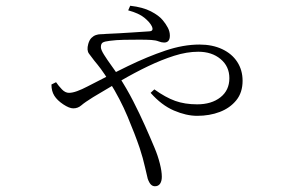

<svg xmlns="http://www.w3.org/2000/svg" viewBox="-20 -582 1040 668"><path d="M426 -546 433 -562Q477 -557 505 -542.5Q533 -528 546 -512Q557 -499 564 -485.5Q571 -472 571 -458Q571 -446 566 -440Q561 -434 551 -434Q542 -434 532 -438Q522 -442 506 -443Q491 -444 465 -444Q439 -444 411.5 -443.5Q384 -443 362 -440Q344 -438 337.5 -434Q331 -430 331 -418Q331 -409 342 -391.5Q353 -374 367.5 -354Q382 -334 393 -317Q421 -274 443.5 -230Q466 -186 484.5 -144.5Q503 -103 518 -67Q529 -41 536 -13.5Q543 14 543 33Q543 48 537 57Q531 66 519 66Q511 66 505 60Q499 54 494 40Q491 29 484.5 -0.5Q478 -30 466 -67Q450 -114 424 -176Q398 -238 361 -297Q343 -326 331 -342Q319 -358 308 -371Q298 -384 289.5 -395.5Q281 -407 287 -429Q291 -443 298 -450Q305 -457 313.5 -460Q322 -463 331 -463Q340 -463 348 -464Q396 -466 439.5 -469Q483 -472 500 -473Q516 -474 508 -491Q501 -505 482 -520.5Q463 -536 426 -546ZM175 -296Q184 -283 195.5 -271Q207 -259 220 -259Q232 -259 248.5 -265Q265 -271 284 -281Q357 -319 425 -352Q493 -385 555.5 -406Q618 -427 674 -427Q719 -427 753 -411Q787 -395 805.5 -366.5Q824 -338 824 -301Q824 -260 802 -233Q780 -206 744.5 -192.5Q709 -179 666 -179Q628 -179 585 -197.5Q542 -216 504 -259L517 -271Q556 -243 589.5 -231Q623 -219 666 -219Q716 -219 747 -243.5Q778 -268 778 -310Q778 -351 747.5 -376.5Q717 -402 670 -402Q630 -402 586 -388Q542 -374 495 -351.5Q448 -329 400 -301Q352 -273 304 -244Q275 -226 263 -215.5Q251 -205 235 -205Q221 -205 200 -219Q179 -233 169 -249Q164 -257 161.5 -266.5Q159 -276 159 -288Z"/></svg>

Font: Noto Serif HK
Style: Regular
Weight: 200
Designer: Ryoko NISHIZUKA 西塚涼子 (kana & ideographs); Frank Grießhammer (Latin, Greek & Cyrillic); Wenlong ZHANG 张文龙 (bopomofo); San
Foundry: Adobe
Version: Version 2.001;hotconv 1.1.0;makeotfexe 2.6.0